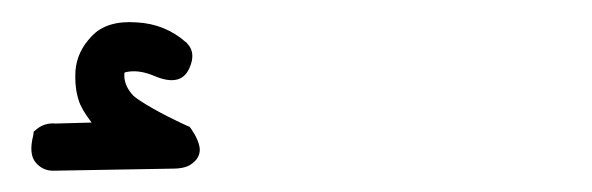

<svg xmlns="http://www.w3.org/2000/svg" viewBox="-20 -598 540 175"><path d="M28.3 -442.4Q19 -442.4 12.7 -449.7Q5.9 -457.5 10.3 -474.6L10.7 -478L13.7 -480.5Q21 -486.3 30.8 -485.4L63.5 -486.3Q54.2 -498.5 51.8 -506.3Q47.9 -518.1 48.8 -533.7Q50.3 -551.3 63.5 -564.9Q77.1 -579.6 104.5 -577.6Q130.9 -576.2 149.9 -559.1H150.4V-558.6Q159.2 -549.8 152.3 -535.2Q144.5 -518.6 120.6 -528.8Q107.9 -534.2 97.2 -532.7Q93.8 -532.2 93.5 -531.7Q93.3 -531.2 93.3 -528.3Q93.8 -519 101.6 -510.7Q106 -506.8 118.7 -499.5Q131.3 -492.2 150.4 -483.4L152.8 -482.4L154.3 -480.5Q161.6 -469.7 162.1 -461.9Q162.1 -455.6 157.7 -451.2Q153.3 -446.8 148.4 -445.6Q143.6 -444.3 137.7 -444.3Z"/></svg>

Font: NaikaiFont
Style: Bold
Weight: 700
Version: Version 1.89